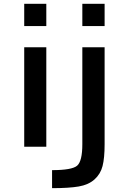

<svg xmlns="http://www.w3.org/2000/svg" viewBox="-20 -771 673 1010"><path d="M107.4 1V-522.5H223.6V1ZM107.4 -633.8V-751H223.6V-633.8ZM253.9 218.8V124Q358.4 124 385.7 100.6Q413.1 77.1 413.1 -12.7V-522.5H530.3V-12.7Q530.3 60.5 519.5 102.5Q508.8 144.5 477.1 172.9Q445.3 201.2 394 210Q342.8 218.8 253.9 218.8ZM413.1 -633.8V-751H530.3V-633.8Z"/></svg>

Font: Gen Shin Gothic Medium
Style: Regular
Weight: 500
Designer: [Source Han Sans]
Ryoko NISHIZUKA  (kana & ideographs); Paul D. Hunt (Latin, Greek & Cyrillic); Wenlong ZHANG  (bopomofo
Version: Version 1.002.20150607